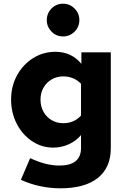

<svg xmlns="http://www.w3.org/2000/svg" viewBox="-20 -799 682 1038"><path d="M307 219Q249 219 194.5 207Q140 195 93 173L143 56Q186 76 225 86Q264 96 301 96Q418 96 418 1V-69Q393 -38 353 -19.5Q313 -1 268 -1Q205 -1 153 -36Q101 -71 70.5 -130Q40 -189 40 -261Q40 -333 72 -391.5Q104 -450 158.5 -484.5Q213 -519 280 -519Q366 -519 420 -454V-516H579V3Q579 107 509 163Q439 219 307 219ZM322 -133Q380 -133 418 -174V-346Q399 -366 374.5 -376Q350 -386 322 -386Q287 -386 259 -369.5Q231 -353 215 -325Q199 -297 199 -260Q199 -224 215 -195Q231 -166 259 -149.5Q287 -133 322 -133ZM320.7 -602Q284 -602 258.5 -628.2Q233 -654.5 233 -690Q233 -727 258.6 -753Q284.3 -779 320.6 -779Q357 -779 383 -753Q409 -727 409 -690.5Q409 -654 383.2 -628Q357.3 -602 320.7 -602Z"/></svg>

Font: Red Hat Text VF
Style: Regular
Weight: 400
Designer: Pentagram, MCKL
Foundry: Pentagram, MCKL
Version: Version 1.023